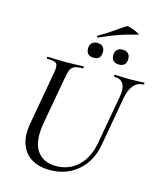

<svg xmlns="http://www.w3.org/2000/svg" viewBox="-134 -1016 948 1125"><g transform="rotate(15 340.5 -453.0)"><path d="M562 -513Q570 -562 554.5 -587.5Q539 -613 500 -613Q497 -613 497.5 -619Q498 -625 500 -625Q522 -625 544 -623.5Q566 -622 592 -622Q616 -622 638 -623.5Q660 -625 677 -625Q681 -625 680.5 -619Q680 -613 677 -613Q640 -613 617 -585Q594 -557 585 -508L533 -215Q521 -142 484.5 -91Q448 -40 394.5 -13.5Q341 13 276 13Q209 13 164 -14.5Q119 -42 100.5 -93.5Q82 -145 94 -215L153 -546Q161 -589 149.5 -601Q138 -613 93 -613Q89 -613 89.5 -619Q90 -625 92 -625Q115 -625 143 -623.5Q171 -622 200 -622Q233 -622 261 -623.5Q289 -625 309 -625Q312 -625 312 -619Q312 -613 309 -613Q278 -613 261 -606.5Q244 -600 236 -584Q228 -568 223 -539L170 -245Q150 -129 188 -74Q226 -19 304 -19Q384 -19 439 -72Q494 -125 509 -218ZM507 -689Q461 -689 461 -735Q461 -756 473.5 -767.5Q486 -779 507 -779Q528 -779 540 -767.5Q552 -756 552 -735Q552 -689 507 -689ZM354 -689Q308 -689 308 -735Q308 -756 320.5 -767.5Q333 -779 354 -779Q375 -779 386.5 -767.5Q398 -756 398 -735Q398 -689 354 -689ZM348 -810Q344 -808 341.5 -813.5Q339 -819 343 -820Q387 -845 422.5 -870Q458 -895 494 -918Q498 -921 512.5 -917Q527 -913 543 -906.5Q559 -900 568 -894.5Q577 -889 570 -887Q503 -871 451 -852Q399 -833 348 -810Z"/></g></svg>

Font: Cormorant Garamond Light Medium
Style: Italic
Weight: 500
Italic angle: -10°
Version: Version 4.001